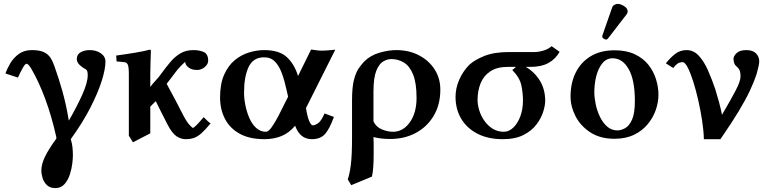

<svg xmlns="http://www.w3.org/2000/svg" viewBox="-20 -702 3942 985"><path d="M521 -386Q521 -348 502 -287.5Q483 -227 444 -150.5Q405 -74 343 12Q350 34 352 55Q354 76 354 96Q354 109 351 136Q348 163 338.5 192.5Q329 222 311 242.5Q293 263 264 263Q236 263 220 247Q204 231 198 210Q192 189 192 174Q192 141 210.5 102.5Q229 64 269 9V2Q245 -106 211.5 -196Q178 -286 139 -352Q125 -375 116 -375Q109 -375 97 -354Q85 -333 72 -304L8 -325Q17 -351 33.5 -378.5Q50 -406 77 -425.5Q104 -445 143 -445Q183 -445 205 -434.5Q227 -424 239 -405.5Q251 -387 259 -363Q282 -299 301 -231Q320 -163 333 -83Q374 -154 402 -216Q430 -278 430 -316Q430 -332 427 -338.5Q424 -345 419 -347Q406 -353 390 -367.5Q374 -382 374 -399Q374 -423 394 -434Q414 -445 440 -445Q474 -445 497.5 -428.5Q521 -412 521 -386Z M751 -321V-256Q765 -275 780 -290.5Q795 -306 808 -325Q832 -358 855 -385Q878 -412 906 -428.5Q934 -445 972 -445Q1003 -445 1025.5 -435Q1048 -425 1048 -390Q1048 -373 1030.5 -358Q1013 -343 991 -343Q963 -343 946.5 -356.5Q930 -370 930 -385Q925 -381 908 -364Q891 -347 868 -315L835 -272Q857 -232 878 -192Q899 -152 920 -111Q937 -78 951.5 -62Q966 -46 970 -46Q978 -46 1025 -101Q1025 -101 1032.5 -93.5Q1040 -86 1048.5 -78Q1057 -70 1061 -70Q1034 -37 1014 -19Q994 -1 975 5.5Q956 12 933 12Q908 12 885.5 -3Q863 -18 839 -64Q821 -99 809 -123Q797 -147 779 -183L751 -155V-18L662 28L641 -6V-321Q641 -359 635.5 -370.5Q630 -382 619 -383L578 -387L576 -417Q628 -424 675.5 -432Q723 -440 747 -447Q749 -447 751.5 -446.5Q754 -446 754 -444Q754 -444 753.5 -423.5Q753 -403 752 -374.5Q751 -346 751 -321Z M1335 -445Q1413 -445 1452 -408.5Q1491 -372 1509 -312L1576 -448Q1600 -444 1612 -443Q1624 -442 1633 -442Q1644 -442 1661 -443.5Q1678 -445 1700 -447L1548 -144L1550 -146Q1557 -102 1566.5 -80.5Q1576 -59 1585 -59Q1596 -59 1612 -70Q1628 -81 1645 -120L1693 -102Q1671 -41 1647.5 -14.5Q1624 12 1580 12Q1519 12 1494 -57Q1463 -20 1424 -4Q1385 12 1336 12Q1261 12 1210.5 -15.5Q1160 -43 1134.5 -91.5Q1109 -140 1109 -202Q1109 -272 1130 -319Q1151 -366 1184.5 -393.5Q1218 -421 1258 -433Q1298 -445 1335 -445ZM1458 -206 1450 -241Q1440 -288 1426 -326Q1412 -364 1390.5 -386Q1369 -408 1335 -408Q1279 -408 1255.5 -358.5Q1232 -309 1232 -226Q1232 -196 1239 -161.5Q1246 -127 1259.5 -96Q1273 -65 1294.5 -45.5Q1316 -26 1344 -26Q1357 -26 1373.5 -49Q1390 -72 1408.5 -107.5Q1427 -143 1445 -180Z M1888 204 1782 248 1764 218Q1773 195 1779.5 146Q1786 97 1786 3V-186Q1786 -253 1795.5 -291Q1805 -329 1819.5 -350Q1834 -371 1848 -386Q1880 -418 1926.5 -431.5Q1973 -445 2013 -445Q2079 -445 2130 -418Q2181 -391 2210 -345.5Q2239 -300 2239 -242Q2239 -165 2205 -108Q2171 -51 2113 -20Q2055 11 1982 11Q1933 11 1896 1Q1896 9 1896.5 18Q1897 27 1897 36V87Q1897 122 1895 153Q1893 184 1888 204ZM2117 -200Q2117 -277 2099 -320.5Q2081 -364 2051.5 -381.5Q2022 -399 1988 -399Q1968 -399 1946.5 -387Q1925 -375 1910.5 -339Q1896 -303 1896 -232V-79Q1909 -51 1938.5 -38.5Q1968 -26 1996 -26Q2048 -26 2082.5 -74.5Q2117 -123 2117 -200Z M2387 -369Q2415 -395 2465 -415Q2515 -435 2591 -435H2721Q2743 -435 2768 -442.5Q2793 -450 2810 -465L2851 -436Q2829 -398 2793 -378.5Q2757 -359 2703 -359H2677Q2722 -333 2749.5 -288.5Q2777 -244 2777 -184Q2777 -162 2767 -129.5Q2757 -97 2733 -64.5Q2709 -32 2666.5 -10Q2624 12 2559 12Q2484 12 2429.5 -16Q2375 -44 2346 -93Q2317 -142 2317 -205Q2317 -249 2335.5 -292Q2354 -335 2387 -369ZM2565 -26Q2591 -26 2613.5 -47.5Q2636 -69 2649.5 -105.5Q2663 -142 2663 -187Q2663 -222 2655 -262.5Q2647 -303 2608 -343Q2613 -347 2620 -352.5Q2627 -358 2626 -359H2586Q2530 -359 2495.5 -336Q2461 -313 2445.5 -274.5Q2430 -236 2430 -189Q2430 -165 2438.5 -136.5Q2447 -108 2464.5 -83Q2482 -58 2507 -42Q2532 -26 2565 -26Z M2907 -207Q2907 -276 2933.5 -329.5Q2960 -383 3010.5 -413.5Q3061 -444 3133 -444Q3194 -444 3237 -423.5Q3280 -403 3306.5 -369.5Q3333 -336 3345.5 -295.5Q3358 -255 3358 -216Q3358 -178 3344.5 -138.5Q3331 -99 3303 -65Q3275 -31 3232.5 -10.5Q3190 10 3132 10Q3059 10 3008.5 -23Q2958 -56 2932.5 -106Q2907 -156 2907 -207ZM3123 -403Q3091 -403 3070 -377Q3049 -351 3039 -311.5Q3029 -272 3029 -229Q3029 -201 3036 -167.5Q3043 -134 3057.5 -103.5Q3072 -73 3094.5 -53Q3117 -33 3148 -33Q3166 -33 3187 -44.5Q3208 -56 3222.5 -88Q3237 -120 3237 -184Q3237 -291 3205.5 -347Q3174 -403 3123 -403ZM3149 -682Q3164 -682 3182 -670.5Q3200 -659 3200 -644Q3200 -635 3195 -629L3101 -507Q3095 -499 3090 -499Q3084 -499 3077 -503.5Q3070 -508 3070 -513Q3070 -514 3070 -517Q3070 -520 3071 -522L3121 -665Q3124 -673 3132.5 -677.5Q3141 -682 3149 -682Z M3809 -445Q3842 -445 3858.5 -428Q3875 -411 3875 -388Q3875 -376 3871 -359.5Q3867 -343 3862 -324Q3848 -281 3826.5 -235.5Q3805 -190 3769.5 -131Q3734 -72 3676 12H3591Q3590 -31 3582 -83.5Q3574 -136 3562 -188.5Q3550 -241 3536 -285Q3522 -329 3508 -356Q3494 -383 3482 -383Q3466 -383 3455 -375Q3444 -367 3434 -353L3396 -377Q3416 -403 3442 -424Q3468 -445 3502 -445Q3539 -445 3566 -415Q3593 -385 3613 -339Q3633 -293 3649 -246Q3659 -214 3668.5 -179Q3678 -144 3684 -113Q3731 -193 3755 -239.5Q3779 -286 3779 -309Q3779 -333 3773 -344Q3767 -355 3760 -360Q3750 -368 3746.5 -378.5Q3743 -389 3743 -401Q3743 -414 3759 -429.5Q3775 -445 3809 -445Z"/></svg>

Font: Libertinus Serif SemiBold
Style: Regular
Weight: 600
Designer: Philipp H. Poll, Khaled Hosny
Foundry: Caleb Maclennan
Version: Version 7.051;RELEASE